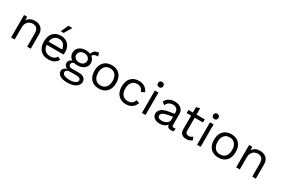

<svg xmlns="http://www.w3.org/2000/svg" viewBox="110 -2124 5426 3713"><g transform="rotate(30 2822.5 -267.5)"><path d="M531 -320V0H451V-292Q451 -370 417.5 -405Q384 -440 328 -440Q288 -440 253 -422.5Q218 -405 195.5 -365.5Q173 -326 173 -266V0H93V-500H163L168 -422Q193 -467 237 -488.5Q281 -510 336 -510Q421 -510 476 -461Q531 -412 531 -320Z M681 0ZM1137 -220H760Q767 -144 810.5 -102Q854 -60 923 -60Q978 -60 1014.5 -79Q1051 -98 1064 -134L1131 -99Q1101 -46 1051 -18Q1001 10 923 10Q810 10 745.5 -59Q681 -128 681 -250Q681 -372 742.5 -441Q804 -510 917 -510Q987 -510 1038 -479Q1089 -448 1115 -395Q1141 -342 1141 -276Q1141 -248 1137 -220ZM761 -291H1064Q1056 -361 1018 -400.5Q980 -440 917 -440Q851 -440 810.5 -401Q770 -362 761 -291ZM1028 -750 930 -583H865L941 -750Z M1723 55Q1723 103 1690 139.5Q1657 176 1600.5 195.5Q1544 215 1476 215Q1362 215 1304 178.5Q1246 142 1246 83Q1246 49 1269.5 23Q1293 -3 1334 -14Q1303 -29 1284.5 -52Q1266 -75 1266 -106Q1266 -143 1286 -167.5Q1306 -192 1341 -204Q1305 -226 1286.5 -261.5Q1268 -297 1268 -341Q1268 -390 1294 -428.5Q1320 -467 1367 -488.5Q1414 -510 1473 -510Q1529 -510 1575 -490Q1603 -592 1716 -592L1734 -522Q1636 -522 1615 -467Q1645 -444 1661.5 -412Q1678 -380 1678 -341Q1678 -292 1652 -253.5Q1626 -215 1579 -193.5Q1532 -172 1473 -172Q1429 -172 1396 -181Q1366 -174 1353 -159Q1340 -144 1340 -118Q1340 -92 1358 -78Q1376 -64 1406 -64H1572Q1643 -64 1683 -32Q1723 0 1723 55ZM1351 -341Q1351 -295 1386 -266Q1421 -237 1473 -237Q1525 -237 1560 -266Q1595 -295 1595 -341Q1595 -387 1560 -416Q1525 -445 1473 -445Q1421 -445 1386 -416Q1351 -387 1351 -341ZM1649 64Q1649 35 1626.5 20Q1604 5 1550 5H1416Q1370 5 1345 21.5Q1320 38 1320 67Q1320 105 1362 126.5Q1404 148 1485 148Q1561 148 1605 123.5Q1649 99 1649 64Z M2295 -250Q2295 -128 2230.5 -59Q2166 10 2053 10Q1940 10 1875.5 -59Q1811 -128 1811 -250Q1811 -372 1875.5 -441Q1940 -510 2053 -510Q2166 -510 2230.5 -441Q2295 -372 2295 -250ZM1891 -250Q1891 -161 1934 -110Q1977 -59 2053 -59Q2129 -59 2172 -110Q2215 -161 2215 -250Q2215 -339 2172 -390Q2129 -441 2053 -441Q1977 -441 1934 -390Q1891 -339 1891 -250Z M2868 -377 2792 -341Q2760 -440 2659 -440Q2584 -440 2541.5 -389.5Q2499 -339 2499 -250Q2499 -161 2541.5 -110.5Q2584 -60 2659 -60Q2717 -60 2752.5 -86.5Q2788 -113 2799 -163L2873 -137Q2847 -67 2793 -28.5Q2739 10 2661 10Q2548 10 2483.5 -59Q2419 -128 2419 -250Q2419 -372 2483.5 -441Q2548 -510 2661 -510Q2736 -510 2787.5 -475.5Q2839 -441 2868 -377Z M2994 -656Q2994 -683 3010.5 -699.5Q3027 -716 3054 -716Q3081 -716 3097.5 -699.5Q3114 -683 3114 -656Q3114 -629 3097.5 -612.5Q3081 -596 3054 -596Q3027 -596 3010.5 -612.5Q2994 -629 2994 -656ZM3094 0H3014V-500H3094Z M3730 -63 3725 0Q3697 10 3665 10Q3626 10 3603.5 -7Q3581 -24 3575 -64Q3552 -29 3507.5 -9.5Q3463 10 3414 10Q3340 10 3292 -24.5Q3244 -59 3244 -124Q3244 -181 3294 -222.5Q3344 -264 3439 -280L3572 -302V-330Q3572 -380 3541 -410Q3510 -440 3455 -440Q3405 -440 3368.5 -416Q3332 -392 3312 -345L3253 -388Q3273 -444 3327.5 -477Q3382 -510 3455 -510Q3544 -510 3598 -467Q3652 -424 3652 -340V-94Q3652 -76 3661 -67Q3670 -58 3690 -58Q3710 -58 3730 -63ZM3572 -168V-237L3460 -216Q3393 -204 3360 -181.5Q3327 -159 3327 -124Q3327 -93 3351 -76.5Q3375 -60 3418 -60Q3481 -60 3526.5 -90Q3572 -120 3572 -168Z M4132 -35Q4082 10 4003 10Q3942 10 3903.5 -23Q3865 -56 3864 -124V-431H3764V-500H3864V-620L3944 -642V-500H4129V-431H3944V-138Q3944 -102 3964.5 -83.5Q3985 -65 4019 -65Q4067 -65 4104 -102Z M4225 -656Q4225 -683 4241.5 -699.5Q4258 -716 4285 -716Q4312 -716 4328.5 -699.5Q4345 -683 4345 -656Q4345 -629 4328.5 -612.5Q4312 -596 4285 -596Q4258 -596 4241.5 -612.5Q4225 -629 4225 -656ZM4325 0H4245V-500H4325Z M4964 -250Q4964 -128 4899.5 -59Q4835 10 4722 10Q4609 10 4544.5 -59Q4480 -128 4480 -250Q4480 -372 4544.5 -441Q4609 -510 4722 -510Q4835 -510 4899.5 -441Q4964 -372 4964 -250ZM4560 -250Q4560 -161 4603 -110Q4646 -59 4722 -59Q4798 -59 4841 -110Q4884 -161 4884 -250Q4884 -339 4841 -390Q4798 -441 4722 -441Q4646 -441 4603 -390Q4560 -339 4560 -250Z M5557 -320V0H5477V-292Q5477 -370 5443.5 -405Q5410 -440 5354 -440Q5314 -440 5279 -422.5Q5244 -405 5221.5 -365.5Q5199 -326 5199 -266V0H5119V-500H5189L5194 -422Q5219 -467 5263 -488.5Q5307 -510 5362 -510Q5447 -510 5502 -461Q5557 -412 5557 -320Z"/></g></svg>

Font: Work Sans
Style: Regular
Weight: 400
Designer: Wei Huang
Foundry: Wei Huang
Version: Version 1.500; ttfautohint (v1.6)